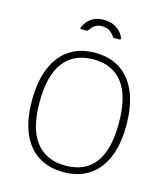

<svg xmlns="http://www.w3.org/2000/svg" viewBox="-137 -1068 1033 1184"><g transform="rotate(15 379.0 -476.0)"><path d="M379 10Q285 10 217.5 -33Q150 -76 114 -160Q78 -244 78 -367Q78 -492 114.5 -578Q151 -664 218.5 -708Q286 -752 380 -752Q474 -752 541 -708Q608 -664 644 -579Q680 -494 680 -369Q680 -246 644 -161.5Q608 -77 540.5 -33.5Q473 10 379 10ZM381 -32Q505 -32 568.5 -115.5Q632 -199 632 -369Q632 -541 567.5 -625.5Q503 -710 380 -710Q256 -710 191 -625Q126 -540 126 -369Q126 -200 191.5 -116Q257 -32 381 -32ZM502 -870H467Q464 -870 462 -871Q460 -872 458 -876Q450 -890 431.5 -905.5Q413 -921 378 -921Q354 -921 339 -912.5Q324 -904 316 -894Q308 -884 303 -877Q300 -873 298 -871.5Q296 -870 291 -870H256Q252 -870 251.5 -873Q251 -876 252 -878Q258 -896 273 -915.5Q288 -935 314 -948.5Q340 -962 378 -962Q418 -962 445.5 -948Q473 -934 489 -914.5Q505 -895 509 -879Q512 -870 502 -870Z"/></g></svg>

Font: Libre Franklin Thin
Style: Regular
Weight: 100
Designer: Pablo Impallari, Rodrigo Fuenzalida, Nhung Nguyen
Foundry: Impallari Type
Version: Version 3.000